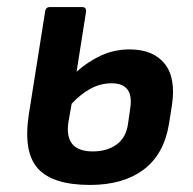

<svg xmlns="http://www.w3.org/2000/svg" viewBox="-20 -512 546 544"><path d="M235 12Q129 12 87 -35Q45 -82 62 -190L108 -480Q110 -492 121 -492H213Q224 -492 224 -480L197 -309Q230 -338 267 -355Q304 -372 347 -372Q414 -372 446.5 -331.5Q479 -291 467 -213L459 -162Q445 -75 387 -31.5Q329 12 235 12ZM174 -167Q161 -83 243 -83Q284 -83 311 -103Q338 -123 343 -163L349 -205Q360 -276 296 -276Q265 -276 237 -261Q209 -246 183 -218Z"/></svg>

Font: Sofia Sans
Style: Bold Italic
Weight: 700
Italic angle: -9°
Designer: Botio Nikoltchev, Ani Petrova
Foundry: lettersoup
Version: Version 4.101; ttfautohint (v1.8.4.7-5d5b)